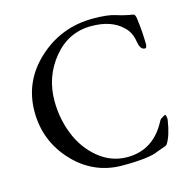

<svg xmlns="http://www.w3.org/2000/svg" viewBox="-101 -759 843 870"><g transform="rotate(-15 320.0 -324.0)"><path d="M586 -137Q589 -142 593.5 -145.5Q598 -149 604 -152Q610 -155 611 -156Q616 -159 618 -149Q621 -139 619 -130Q608 -59 586 -26Q584 -22 577.5 -19.5Q571 -17 558.5 -13Q546 -9 537 -5Q494 15 369 15Q234 15 140 -85Q46 -185 46 -323Q46 -466 154 -564.5Q262 -663 410 -663Q480 -663 516 -651Q552 -639 592 -633Q603 -631 605 -603Q612 -549 613 -494Q614 -486 611.5 -478Q609 -470 602 -471Q582 -473 576 -508Q570 -554 541 -581Q490 -632 394 -632Q287 -632 216.5 -546.5Q146 -461 146 -347Q146 -264 176 -189Q206 -114 265.5 -65Q325 -16 400 -16Q524 -16 586 -137Z"/></g></svg>

Font: EB Garamond
Style: SC
Weight: 400
Version: Version 000.010